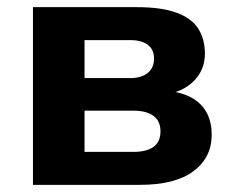

<svg xmlns="http://www.w3.org/2000/svg" viewBox="-20 -516 653 536"><path d="M72 0V-496H363Q431 -496 473 -480.5Q515 -465 533.5 -436Q552 -407 552 -366Q552 -324 525 -294Q498 -264 452 -254L451 -262Q493 -257 519.5 -240.5Q546 -224 558.5 -198.5Q571 -173 571 -140Q571 -76 520 -38Q469 0 371 0ZM216 -92H353Q389 -92 408.5 -106Q428 -120 428 -149Q428 -178 408.5 -192.5Q389 -207 353 -207H216ZM216 -298H344Q375 -298 392.5 -312.5Q410 -327 410 -352Q410 -378 392.5 -391Q375 -404 344 -404H216Z"/></svg>

Font: Nunito Sans 10pt ExtraBold
Style: Regular
Weight: 800
Designer: Vernon Adams
Foundry: Vernon Adams
Version: Version 3.101;gftools[0.9.27]